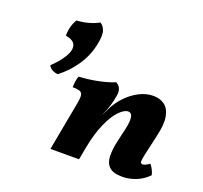

<svg xmlns="http://www.w3.org/2000/svg" viewBox="-129 -896 1116 1054"><g transform="rotate(20 429.0 -368.5)"><path d="M284 -746Q302 -737 312 -711.5Q322 -686 311 -632Q298 -562 257.5 -501.5Q217 -441 161 -399Q121 -403 106 -431Q151 -474 173.5 -512.5Q196 -551 187.5 -578Q179 -605 131 -613Q131 -669 157 -711Q192 -713 226.5 -722.5Q261 -732 284 -746ZM264 0 314 -269Q322 -308 321.5 -327.5Q321 -347 308 -353.5Q295 -360 263 -360Q263 -377 265.5 -394.5Q268 -412 274 -426Q326 -428 381 -439Q436 -450 478 -467Q514 -449 507 -402Q501 -367 493 -340Q485 -313 469 -278V-276L486 -311Q506 -353 539 -388.5Q572 -424 613 -445.5Q654 -467 697 -467Q735 -467 762 -447.5Q789 -428 797.5 -384.5Q806 -341 789 -269L768 -176Q759 -138 756.5 -120Q754 -102 757.5 -97.5Q761 -93 768 -93Q782 -93 807 -111Q816 -102 824.5 -85.5Q833 -69 836 -54Q803 -21 764 -6Q725 9 686 9Q632 9 609 -13.5Q586 -36 585 -75.5Q584 -115 596 -167L614 -246Q624 -289 620 -314Q616 -339 595 -339Q573 -339 544 -309.5Q515 -280 488 -220Q461 -160 444 -70L431 0Z"/></g></svg>

Font: Vollkorn ExtraBold
Style: Italic
Weight: 800
Italic angle: -11°
Designer: Friedrich Althausen
Foundry: Friedrich Althausen
Version: Version 5.000; ttfautohint (v1.8.3)